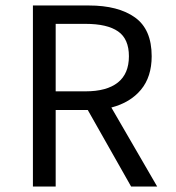

<svg xmlns="http://www.w3.org/2000/svg" viewBox="-20 -680 640 700"><path d="M100 -660H304Q411 -660 472 -616.5Q533 -573 533 -475Q533 -400 494 -353Q455 -306 386 -288L553 0H458L300 -279H183V0H100ZM292 -347Q369 -347 409.5 -379Q450 -411 450 -475Q450 -538 410.5 -565.5Q371 -593 292 -593H183V-347Z"/></svg>

Font: Office Code Pro
Style: Regular
Weight: 400
Designer: Nathan Rutzky & Paul D. Hunt
Foundry: Adobe Systems Incorporated
Version: Version 1.004